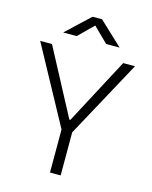

<svg xmlns="http://www.w3.org/2000/svg" viewBox="-131 -983 847 1068"><g transform="rotate(15 293.0 -449.0)"><path d="M262.2 0V-248L20 -693.4H87.9L290 -312.5H295.9L498 -693.4H565.9L323.7 -248V0ZM131.3 -771.5 266.6 -898.4H321.3L456.5 -771.5H378.9L293.9 -855L209 -771.5Z"/></g></svg>

Font: Caskaydia Cove Light
Style: Regular
Weight: 300
Monospace: yes
Designer: Aaron Bell
Foundry: Saja Typeworks
Version: Version 4.300; ttfautohint (v1.8.3)